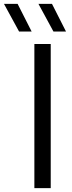

<svg xmlns="http://www.w3.org/2000/svg" viewBox="-86 -966 371 986"><path d="M90.5 0V-740H174.5V0ZM188.5 -804 111.5 -946H181L253 -804ZM12 -804 -65.5 -946H4.5L76.5 -804Z"/></svg>

Font: Encode Sans SemiExpanded SemiExpanded
Style: Regular
Weight: 400
Width: 6
Designer: Multiple Designers
Foundry: Impallari Type
Version: Version 3.000; ttfautohint (v1.8.3) -l 8 -r 50 -G 200 -x 14 